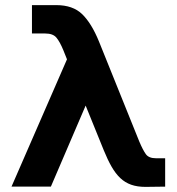

<svg xmlns="http://www.w3.org/2000/svg" viewBox="-20 -730 691 751"><path d="M549 1Q517 1 493 -7.5Q469 -16 450.5 -33.5Q432 -51 416.5 -78Q401 -105 386 -142L315 -317L179 0H25L242 -498L228 -533Q214 -567 200.5 -583Q187 -599 157 -599H105V-710H200Q265 -710 301.5 -674.5Q338 -639 367 -568L525 -176Q539 -143 550.5 -127Q562 -111 590 -111H626V0Z"/></svg>

Font: Geist
Style: Bold
Weight: 400
Designer: Basement.studio, Andrés Briganti, Mateo Zaragoza
Foundry: Basement.studio, Vercel, Andrés Briganti, Guido Ferreyra, Mateo Zaragoza
Version: Version 1.401